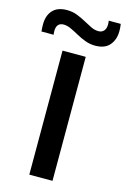

<svg xmlns="http://www.w3.org/2000/svg" viewBox="-188 -985 686 1047"><g transform="rotate(15 155.0 -461.5)"><path d="M89 0V-700H220V0ZM-49 -771Q-50 -781 -50.5 -791.5Q-51 -802 -51 -811Q-51 -861 -24 -890.5Q3 -920 56 -920Q87 -920 113 -910Q139 -900 162.5 -887Q186 -874 207.5 -863.5Q229 -853 250 -853Q269 -853 280.5 -865.5Q292 -878 292 -903Q292 -914 290 -923H358Q360 -912 360.5 -901.5Q361 -891 361 -882Q361 -835 334.5 -803.5Q308 -772 253 -772Q224 -772 197 -782Q170 -792 146 -805.5Q122 -819 100 -829Q78 -839 59 -839Q18 -839 18 -791Q18 -779 20 -771Z"/></g></svg>

Font: Georama Extended Medium
Style: Regular
Weight: 500
Width: 7
Designer: Jean-Baptiste Levee
Foundry: Production Type
Version: Version 1.000